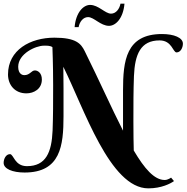

<svg xmlns="http://www.w3.org/2000/svg" viewBox="-50 -937 1025 1055"><path d="M242 -469C242 -371 242 -302 239 -220C234 -101 203 -24 98 -24C30 -24 25 -90 5 -90C-18 -90 -30 -63 -30 -42C-30 -9 19 11 85 11C283 11 299 -137 299 -299V-450C299 -491 298 -532 298 -570C412 -341 554 98 765 98C838 98 888 71 906 58L890 39C890 39 873 52 855 52C798 52 744 -10 685 -110C684 -145 683 -201 683 -270C683 -368 683 -437 686 -519C691 -638 722 -715 827 -715C895 -715 900 -649 920 -649C943 -649 955 -676 955 -697C955 -730 906 -750 840 -750C642 -750 626 -602 626 -440V-289V-219C563 -342 495 -496 415 -657C395 -697 368 -730 249 -730C117 -730 -6 -663 -6 -528C-6 -470 32 -424 95 -424C136 -424 180 -448 180 -500C180 -537 157 -550 142 -550C122 -550 115 -524 83 -524C76 -524 50 -528 50 -570C50 -642 146 -686 191 -686C207 -686 225 -687 238 -678C238 -671 242 -588 242 -469ZM434 -843C466 -843 503 -795 549 -795C585 -795 627 -835 634 -917H612C607 -889 588 -862 560 -862C528 -862 491 -910 445 -910C409 -910 367 -870 360 -788H382C387 -816 406 -843 434 -843Z"/></svg>

Font: Berkshire Swash
Style: Regular
Weight: 700
Designer: Astigmatic (AOETI)
Foundry: Astigmatic (AOETI)
Version: Version 1.000